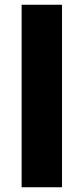

<svg xmlns="http://www.w3.org/2000/svg" viewBox="-20 -788 352 808"><path d="M71 -768H241V0H71Z"/></svg>

Font: Nebula Sans Bold
Style: Regular
Weight: 700
Designer: Paul D. Hunt for Adobe (as Source Sans)
Foundry: Nebula Entertainment & Broadcasting LLC
Version: Version 1.010